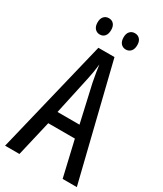

<svg xmlns="http://www.w3.org/2000/svg" viewBox="-218 -963 885 1043"><g transform="rotate(30 225.0 -441.0)"><path d="M309 -223H142L90 0H0L173 -714H274L450 0H361ZM240 -535Q228 -597 223 -638Q218 -590 206 -536L155 -301H293ZM143 -882Q162 -882 173.5 -869Q185 -856 185 -832Q185 -807 173.5 -793.5Q162 -780 143 -780Q124 -780 112 -793.5Q100 -807 100 -832Q100 -856 112 -869Q124 -882 143 -882ZM306 -882Q325 -882 337 -869Q349 -856 349 -832Q349 -807 337 -793.5Q325 -780 306 -780Q287 -780 275 -793.5Q263 -807 263 -832Q263 -856 275 -869Q287 -882 306 -882Z"/></g></svg>

Font: Noto Sans UI Cond
Style: Regular
Weight: 400
Width: 3
Designer: Monotype Design Team
Foundry: Monotype Imaging Inc.
Version: Version 1.001